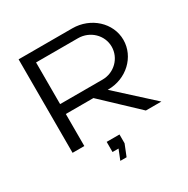

<svg xmlns="http://www.w3.org/2000/svg" viewBox="-197 -873 1217 1245"><g transform="rotate(-30 411.0 -250.0)"><path d="M335 125H380L350 200H397L431 115V49H335ZM108 0H196V-240H402.6L656.8 0H773L509.6 -240H514C649.8 -240 760 -343 760 -470C760 -597 648 -700 510 -700H108ZM196 -314V-626H510C599.4 -626 672 -556.1 672 -470C672 -383.9 601.2 -314 514 -314Z"/></g></svg>

Font: Resamitz
Style: Bold
Weight: 700
Designer: gluk
Foundry: gluk
Version: Version 0.047